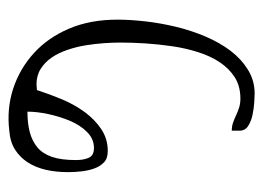

<svg xmlns="http://www.w3.org/2000/svg" viewBox="-101 -496 596 434"><g transform="rotate(90 197.0 -279.0)"><path d="M24.4 -246.1Q24.4 -275.4 28.3 -309.6Q32.2 -343.8 40.5 -378.4Q48.8 -413.1 62.5 -445.3Q76.2 -477.5 94.7 -502Q113.3 -526.4 137.7 -541.5Q162.1 -556.6 191.4 -556.6Q198.2 -556.6 211.9 -555.7Q225.6 -554.7 239.7 -551.8Q253.9 -548.8 264.6 -542Q275.4 -535.2 275.4 -522.5V-504.9Q265.6 -504.9 257.3 -507.8Q249 -510.7 240.7 -514.6Q232.4 -518.6 223.1 -521.5Q213.9 -524.4 203.1 -524.4Q174.8 -524.4 154.8 -511.7Q134.8 -499 120.6 -477.5Q106.4 -456.1 97.7 -428.2Q88.9 -400.4 84.5 -370.1Q80.1 -339.8 78.1 -309.6Q76.2 -279.3 76.2 -252.9Q76.2 -236.3 77.6 -215.8Q79.1 -195.3 82.5 -174.3Q85.9 -153.3 92.8 -133.3Q99.6 -113.3 109.9 -98.1Q120.1 -83 135.3 -73.2Q150.4 -63.5 170.9 -63.5Q171.9 -63.5 176.8 -64Q181.6 -64.5 183.6 -64.5Q192.4 -91.8 204.1 -120.1Q215.8 -148.4 232.9 -171.9Q250 -195.3 272 -210Q293.9 -224.6 321.3 -224.6Q337.9 -224.6 346.7 -216.3Q355.5 -208 360.4 -195.3Q365.2 -182.6 367.2 -166.5Q369.1 -150.4 369.1 -134.8Q369.1 -107.4 363.8 -84.5Q358.4 -61.5 347.2 -43.9Q335.9 -26.4 318.4 -15.1Q300.8 -3.9 275.4 -2Q225.6 3.9 180.7 -10.7Q135.7 -25.4 100.6 -57.1Q65.4 -88.9 44.9 -136.7Q24.4 -184.6 24.4 -246.1ZM314.5 -193.4Q293.9 -193.4 278.3 -177.7Q262.7 -162.1 252.9 -138.7Q243.2 -115.2 237.8 -89.8Q232.4 -64.5 232.4 -43Q258.8 -43 278.8 -48.3Q298.8 -53.7 313 -65.4Q327.1 -77.1 334.5 -98.1Q341.8 -119.1 341.8 -152.3Q341.8 -170.9 336.4 -182.1Q331.1 -193.4 314.5 -193.4Z"/></g></svg>

Font: The Girl Next Door
Style: Regular
Weight: 400
Designer: Kimberly Geswein
Foundry: Kimberly Geswein
Version: Version 1.002 2010